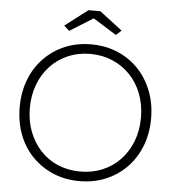

<svg xmlns="http://www.w3.org/2000/svg" viewBox="-59 -935 905 1000"><g transform="rotate(5 393.5 -435.5)"><path d="M50 -347Q50 -425 75 -490.5Q100 -556 146.5 -604Q193 -652 255.5 -678.5Q318 -705 393 -705Q468 -705 531 -678.5Q594 -652 640 -604Q686 -556 711.5 -490.5Q737 -425 737 -347Q737 -269 711.5 -203.5Q686 -138 640 -90.5Q594 -43 531 -16.5Q468 10 393 10Q318 10 255.5 -16.5Q193 -43 146.5 -90.5Q100 -138 75 -203.5Q50 -269 50 -347ZM684 -347Q684 -414 662.5 -470.5Q641 -527 602 -568Q563 -609 509.5 -632Q456 -655 393 -655Q330 -655 276.5 -632Q223 -609 184.5 -568Q146 -527 124.5 -470.5Q103 -414 103 -347Q103 -280 124.5 -224Q146 -168 184.5 -126.5Q223 -85 276.5 -62.5Q330 -40 393 -40Q456 -40 509.5 -62.5Q563 -85 602 -126.5Q641 -168 662.5 -224Q684 -280 684 -347ZM363 -881H425L544 -790L516 -765L394 -841L272 -765L244 -790Z"/></g></svg>

Font: Mach ExtraLight
Style: Regular
Weight: 250
Version: Version 1.002